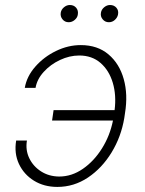

<svg xmlns="http://www.w3.org/2000/svg" viewBox="-20 -730 573 760"><path d="M293.7 -510.3Q255 -510.3 217.3 -492.5Q179.7 -474.8 153.1 -445.5Q126.4 -416.2 120.7 -382.1H78.1Q85.9 -427.9 119.9 -466.4Q153.8 -505 201.7 -528.2Q249.6 -551.5 299.7 -551.5Q366.1 -551.5 409.4 -514.7Q452.8 -478 469.8 -416.9Q486.9 -355.8 474.8 -282.3L471.9 -262.4Q459.5 -188.6 421.7 -126.6Q383.9 -64.6 328.3 -27.3Q272.7 9.9 207 9.9Q154.5 9.9 114.5 -14.7Q74.6 -39.4 55 -81.1Q35.5 -122.9 44 -173.7H86.6Q80.3 -136 95.9 -103.7Q111.5 -71.4 142.6 -51.5Q173.7 -31.6 214.1 -31.2Q264.2 -31.2 308.2 -61.8Q352.3 -92.3 383.7 -142.6Q415.1 -192.8 427.2 -252.8H186.1L192.1 -294H433.6Q441.1 -353 426.5 -402.2Q411.9 -451.3 378 -480.8Q344.1 -510.3 293.7 -510.3ZM410.9 -642Q396 -642 386.4 -653.6Q376.8 -665.1 379.6 -680Q381.7 -692.5 392.4 -701.3Q403.1 -710.2 415.5 -710.2Q431.5 -710.2 440.9 -699.2Q450.3 -688.2 447.1 -672.2Q444.6 -660.2 434.5 -651.1Q424.4 -642 410.9 -642ZM251.8 -642Q236.9 -642 227.5 -653.4Q218 -664.8 220.5 -680Q222.7 -692.5 233.3 -701.3Q244 -710.2 256.4 -710.2Q272.4 -710.2 281.6 -699.2Q290.8 -688.2 288 -672.2Q286.6 -660.5 275.9 -651.3Q265.3 -642 251.8 -642Z"/></svg>

Font: Inter Extra Light  BETA
Style: Italic
Weight: 200
Italic angle: 9.39999°
Designer: Rasmus Andersson
Foundry: rsms
Version: Version 3.011;git-f93a4a705